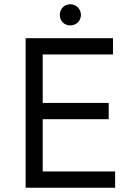

<svg xmlns="http://www.w3.org/2000/svg" viewBox="-20 -879 614 899"><path d="M309 -760C337 -760 359 -781 359 -809C359 -837 337 -859 309 -859C281 -859 260 -837 260 -809C260 -781 281 -760 309 -760ZM100 0H519V-76H180V-321H489V-397H180V-624H509V-700H100Z"/></svg>

Font: Fixel Display Regular
Style: Regular
Weight: 400
Designer: AlfaBravo + MacPaw
Foundry: Kyrylo Tkachov, Marchela Mozhyna, Serhii Makarenko, Maria Weinstein, Zakhar Kryvoshyya
Version: Version 1.211